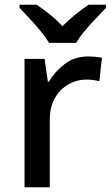

<svg xmlns="http://www.w3.org/2000/svg" viewBox="-20 -786 465 806"><path d="M349 -549Q363 -549 379.5 -547.5Q396 -546 408 -544L397 -445Q371 -452 343 -452Q303 -452 267.5 -432Q232 -412 210.5 -374.5Q189 -337 189 -284V0H83V-539H167L181 -443H185Q211 -486 252 -517.5Q293 -549 349 -549ZM186 -606Q172 -629 150 -656Q128 -683 104 -708.5Q80 -734 62 -753V-766H134Q160 -749 188.5 -726Q217 -703 242 -676Q269 -703 297.5 -726Q326 -749 352 -766H425V-753Q407 -734 382.5 -708.5Q358 -683 335.5 -656Q313 -629 300 -606Z"/></svg>

Font: Noto Sans Bengali Medium
Style: Regular
Weight: 500
Designer: Jelle Bosma - Monotype Design Team
Foundry: Monotype Imaging Inc.
Version: Version 2.003; ttfautohint (v1.8.4.7-5d5b)